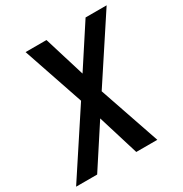

<svg xmlns="http://www.w3.org/2000/svg" viewBox="-181 -865 948 995"><g transform="rotate(-30 292.5 -367.5)"><path d="M-11 0H115L274 -244L349 0H475L351 -362L596 -735H470L311 -491L236 -735H111L234 -373Z"/></g></svg>

Font: Iosevka Sparkle Semibold
Style: Italic
Weight: 600
Italic angle: -9°
Designer: Belleve Invis
Foundry: Belleve Invis
Version: Version 4.5.0; ttfautohint (v1.8.3)